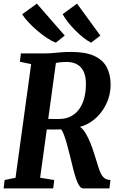

<svg xmlns="http://www.w3.org/2000/svg" viewBox="-21 -1037 656 1057"><path d="M-1 0 4.5 -46 64.5 -58.5 150.5 -684 88.5 -697 94 -743H222.5Q249.5 -743 270.8 -745Q292 -747 315.5 -749Q339 -751 373 -751Q450.5 -751 497.8 -729.2Q545 -707.5 566.5 -667.2Q588 -627 588 -570.5Q587.5 -509.5 560 -456.8Q532.5 -404 485.8 -370.2Q439 -336.5 379.5 -332L404.5 -343.5Q422.5 -341 438 -321.2Q453.5 -301.5 466.2 -273.8Q479 -246 488.2 -218.8Q497.5 -191.5 503 -174Q512.5 -143.5 519.8 -119.5Q527 -95.5 535.5 -79.5Q544 -63.5 556 -55Q568 -46.5 587 -46.5L581.5 0H436Q426 0 416.5 -13.2Q407 -26.5 398.5 -50.8Q390 -75 382 -107Q373.5 -141.5 364.8 -177.2Q356 -213 347.2 -244.2Q338.5 -275.5 330.2 -297.2Q322 -319 314.5 -325Q309.5 -324.5 298.2 -324.2Q287 -324 273.2 -324Q259.5 -324 246.5 -324.2Q233.5 -324.5 224 -324.5L231.5 -383Q239 -382.5 251.8 -382.2Q264.5 -382 278 -382Q291.5 -382 302 -382Q312.5 -382 316.5 -382.5Q348 -384.5 373.2 -398.8Q398.5 -413 416 -437.8Q433.5 -462.5 442.8 -497.2Q452 -532 452 -575.5Q452 -636 424.2 -666Q396.5 -696 345 -696Q335.5 -696 320.8 -695Q306 -694 290.8 -691.2Q275.5 -688.5 264 -683L291 -721L200 -58.5L277.5 -46L272 0ZM531.5 -841 480.5 -802Q460 -812.5 437.2 -830.5Q414.5 -848.5 392.5 -870.8Q370.5 -893 352.5 -916Q334.5 -939 324 -959L403 -1017ZM335.5 -841 286 -802Q265 -810 238.2 -827.5Q211.5 -845 184.5 -868Q157.5 -891 135.5 -914.8Q113.5 -938.5 101 -958.5L182 -1017Z"/></svg>

Font: Merriweather 24pt SemiCondensed
Style: Bold Italic
Weight: 700
Width: 4
Italic angle: -7.8°
Designer: Eben Sorkin
Foundry: Eben Sorkin
Version: Version 2.101